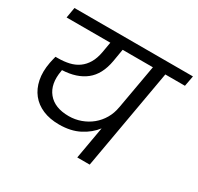

<svg xmlns="http://www.w3.org/2000/svg" viewBox="-157 -925 1143 1110"><g transform="rotate(30 414.5 -370.0)"><path d="M321 -182Q363 -182 401.5 -196Q440 -210 470.5 -235Q501 -260 521.5 -295Q542 -330 549 -372V-371L602 -670H400L386 -587Q369 -490 310 -443.5Q251 -397 155 -393Q155 -391 154.5 -389.5Q154 -388 154 -386Q137 -292 182 -237Q227 -182 321 -182ZM38 -740H829L816 -670H685L567 0H484L522 -216Q488 -171 431.5 -141.5Q375 -112 297 -112Q235 -112 188 -132Q141 -152 111.5 -189Q82 -226 71.5 -278Q61 -330 73 -394Q75 -405 78 -417Q81 -429 84 -441H99Q140 -441 174.5 -449Q209 -457 235.5 -476Q262 -495 280 -525.5Q298 -556 306 -601L318 -670H26Z"/></g></svg>

Font: SVN-Poppins
Style: Italic
Weight: 400
Italic angle: -10°
Designer: Ninad Kale (Devanagari), Jonny Pinhorn (Latin)
Foundry: Indian Type Foundry
Version: Version 3.002 2017; ttfautohint (v1.8.3)